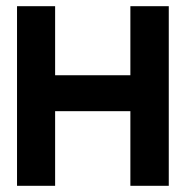

<svg xmlns="http://www.w3.org/2000/svg" viewBox="-20 -600 605 620"><path d="M525 0V-580H401V-357H158V-580H35V0H158V-241H401V0Z"/></svg>

Font: Charger
Style: Hemi
Weight: 900
Designer: Jasper
Foundry: Cannot Into Space Fonts
Version: Version 0.99